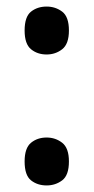

<svg xmlns="http://www.w3.org/2000/svg" viewBox="-20 -558 286 585"><path d="M122 -392Q94 -392 74.5 -408Q55 -424 55 -465Q55 -507 74.5 -522.5Q94 -538 122 -538Q149 -538 169.5 -522.5Q190 -507 190 -465Q190 -424 169.5 -408Q149 -392 122 -392ZM122 7Q94 7 74.5 -8.5Q55 -24 55 -66Q55 -107 74.5 -123Q94 -139 122 -139Q149 -139 169.5 -123Q190 -107 190 -66Q190 -24 169.5 -8.5Q149 7 122 7Z"/></svg>

Font: Noto Serif Armenian ExtraCondensed
Style: Bold
Weight: 700
Width: 2
Designer: Monotype Design Team
Foundry: Monotype Imaging Inc.
Version: Version 2.008; ttfautohint (v1.8.4.7-5d5b)